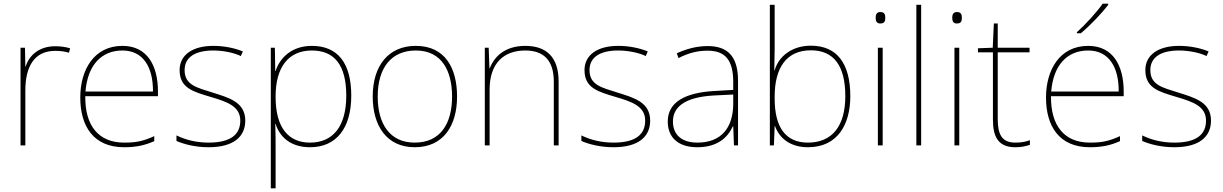

<svg xmlns="http://www.w3.org/2000/svg" viewBox="-20 -786 6614 1038"><path d="M278 -536C193 -536 138 -488 119 -427H117L115 -528H91V0H117V-297C117 -428 167 -511 278 -511C308 -511 328 -508 353 -501L359 -525C335 -532 310 -536 278 -536Z M642 -538C488 -538 414 -408 414 -259C414 -104 485 10 651 10C715 10 763 0 814 -23V-50C752 -22 715 -15 651 -15C514 -15 439 -105 441 -266H834V-291C834 -430 777 -538 642 -538ZM642 -513C754 -513 808 -423 807 -291H442C454 -436 530 -513 642 -513Z M1306 -134C1306 -235 1216 -258 1128 -286C1047 -312 978 -325 978 -407C978 -478 1037 -513 1133 -513C1186 -513 1245 -501 1282 -483L1293 -508C1251 -525 1196 -538 1133 -538C1021 -538 951 -489 951 -407C951 -309 1026 -290 1119 -262C1207 -236 1279 -212 1279 -134C1279 -60 1229 -15 1108 -15C1046 -15 987 -28 934 -54V-24C972 -7 1035 10 1108 10C1240 10 1306 -45 1306 -134Z M1666 -538C1556 -538 1492 -472 1470 -402H1468L1466 -528H1444V232H1470V15C1470 -27 1470 -71 1468 -116H1470C1492 -46 1551 10 1656 10C1797 10 1879 -91 1879 -269C1879 -445 1806 -538 1666 -538ZM1666 -513C1788 -513 1852 -434 1852 -269C1852 -101 1779 -15 1656 -15C1542 -15 1470 -92 1470 -262V-265C1470 -421 1538 -513 1666 -513Z M2451 -264C2451 -417 2387 -538 2228 -538C2081 -538 1995 -432 1995 -264C1995 -107 2070 10 2222 10C2379 10 2451 -109 2451 -264ZM2022 -264C2022 -420 2096 -513 2228 -513C2369 -513 2424 -402 2424 -264C2424 -119 2362 -15 2222 -15C2087 -15 2022 -117 2022 -264Z M2820 -538C2708 -538 2651 -478 2628 -417H2626L2622 -528H2601V0H2627V-302C2627 -446 2705 -513 2820 -513C2917 -513 2974 -462 2974 -345V0H3000V-346C3000 -477 2934 -538 2820 -538Z M3495 -134C3495 -235 3405 -258 3317 -286C3236 -312 3167 -325 3167 -407C3167 -478 3226 -513 3322 -513C3375 -513 3434 -501 3471 -483L3482 -508C3440 -525 3385 -538 3322 -538C3210 -538 3140 -489 3140 -407C3140 -309 3215 -290 3308 -262C3396 -236 3468 -212 3468 -134C3468 -60 3418 -15 3297 -15C3235 -15 3176 -28 3123 -54V-24C3161 -7 3224 10 3297 10C3429 10 3495 -45 3495 -134Z M3806 -537C3747 -537 3692 -522 3639 -498L3648 -472C3705 -501 3753 -512 3806 -512C3899 -512 3944 -463 3944 -343V-300L3841 -294C3684 -285 3590 -234 3590 -129C3590 -45 3644 10 3750 10C3858 10 3914 -42 3942 -103H3944L3948 0H3970V-350C3970 -480 3915 -537 3806 -537ZM3843 -270 3944 -275V-220C3942 -99 3883 -15 3750 -15C3665 -15 3618 -58 3618 -129C3618 -222 3707 -263 3843 -270Z M4168 -525V-760H4142V0H4164L4168 -104H4170C4194 -38 4253 10 4348 10C4509 10 4577 -114 4577 -266C4577 -444 4504 -539 4364 -539C4263 -539 4190 -483 4168 -406H4166C4167 -439 4168 -493 4168 -525ZM4364 -514C4488 -514 4550 -430 4550 -266C4550 -106 4480 -15 4348 -15C4227 -15 4168 -98 4168 -253V-263C4168 -419 4231 -514 4364 -514Z M4739 -721C4719 -721 4714 -706 4714 -690C4714 -673 4719 -659 4739 -659C4763 -659 4766 -673 4766 -690C4766 -706 4763 -721 4739 -721ZM4752 -528H4726V0H4752Z M4960 0V-760H4934V0Z M5153 -721C5133 -721 5128 -706 5128 -690C5128 -673 5133 -659 5153 -659C5177 -659 5180 -673 5180 -690C5180 -706 5177 -721 5153 -721ZM5166 -528H5140V0H5166Z M5469 -15C5395 -15 5374 -61 5374 -143V-503H5546V-528H5374V-659H5353L5347 -528L5267 -525V-503H5348V-140C5348 -47 5376 10 5469 10C5504 10 5526 4 5548 -3V-28C5526 -20 5502 -15 5469 -15Z M5971 -759V-766H5941C5912 -723 5847 -652 5802 -612V-606H5823C5876 -650 5936 -714 5971 -759ZM5863 -538C5709 -538 5635 -408 5635 -259C5635 -104 5706 10 5872 10C5936 10 5984 0 6035 -23V-50C5973 -22 5936 -15 5872 -15C5735 -15 5660 -105 5662 -266H6055V-291C6055 -430 5998 -538 5863 -538ZM5863 -513C5975 -513 6029 -423 6028 -291H5663C5675 -436 5751 -513 5863 -513Z M6527 -134C6527 -235 6437 -258 6349 -286C6268 -312 6199 -325 6199 -407C6199 -478 6258 -513 6354 -513C6407 -513 6466 -501 6503 -483L6514 -508C6472 -525 6417 -538 6354 -538C6242 -538 6172 -489 6172 -407C6172 -309 6247 -290 6340 -262C6428 -236 6500 -212 6500 -134C6500 -60 6450 -15 6329 -15C6267 -15 6208 -28 6155 -54V-24C6193 -7 6256 10 6329 10C6461 10 6527 -45 6527 -134Z"/></svg>

Font: Noto Sans Meetei Mayek Thin
Style: Regular
Weight: 100
Designer: Monotype Design Team and Neelakash Kshetrimayum
Foundry: Monotype Imaging Inc.
Version: Version 2.002